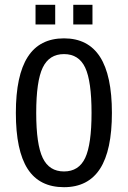

<svg xmlns="http://www.w3.org/2000/svg" viewBox="-20 -778 540 810"><path d="M366.2 -301.8Q366.2 -435.5 339.4 -492.7Q312.5 -549.8 250 -549.8Q187.5 -549.8 160.2 -492.7Q132.8 -435.5 132.8 -301.8Q132.8 -168.9 160.2 -111.8Q187.5 -54.7 250 -54.7Q312.5 -54.7 339.4 -111.8Q366.2 -168.9 366.2 -301.8ZM452.1 -301.8Q452.1 -143.6 401.9 -65.9Q351.6 11.7 250 11.7Q146.5 11.7 96.7 -65.4Q46.9 -142.6 46.9 -301.8Q46.9 -460 97.2 -538.1Q147.5 -616.2 250 -616.2Q351.6 -616.2 401.9 -538.1Q452.1 -460 452.1 -301.8ZM129.9 -757.8H212.9V-674.8H129.9ZM289.1 -757.8H370.1V-674.8H289.1Z"/></svg>

Font: BabelStone Marchen
Style: Regular
Weight: 400
Designer: Andrew West
Foundry: Andrew West
Version: Version 9.003 2021-11-11